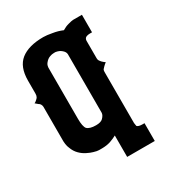

<svg xmlns="http://www.w3.org/2000/svg" viewBox="-127 -499 586 644"><g transform="rotate(-30 165.5 -177.5)"><path d="M0 -244.1Q4.9 -246.1 8.8 -250Q14.2 -254.4 16.1 -257.8Q19 -262.7 19 -271V-320.8Q19 -374 48.8 -397.9Q79.1 -421.9 136.2 -421.9Q149.4 -421.9 169.9 -418Q189.9 -415 208 -407.2Q220.7 -415 232.9 -418Q247.1 -421.9 252 -421.9H286.1V-354H278.8Q267.6 -354 261.2 -350.1Q256.3 -346.2 255.9 -338.9V-271Q255.9 -265.6 257.8 -262.2Q260.7 -257.3 265.1 -252.9Q269.5 -248.5 275.9 -244.1Q271 -240.7 265.1 -234.9Q263.7 -233.4 257.8 -227.1Q255.9 -223.6 255.9 -217.8V-20Q255.9 -19 256.8 -14.2Q256.8 -11.7 257.8 -7.8Q262.7 -2 278.8 -2H286.1V66.9H179.2V-16.1Q169.9 -10.7 153.8 -4.9Q138.7 0 120.1 0H108.9Q101.6 0 88.9 -3.9Q79.6 -6.3 65.9 -13.2Q53.2 -19.5 43 -29.8Q31.7 -41 25.9 -57.1Q19 -71.8 20 -97.2V-219.2Q20 -223.6 17.1 -229Q15.1 -232.9 9.8 -235.8ZM100.1 -126Q100.1 -96.7 107.9 -86.9Q117.7 -77.1 142.1 -77.1Q161.1 -77.1 168.9 -85Q178.7 -94.7 179.2 -104V-331.1Q178.7 -340.8 168 -349.1Q160.6 -355.5 147 -357.9H141.1Q132.3 -357.9 125 -355Q114.3 -351.6 106 -340.8Q99.1 -333 100.1 -316.9V-269Z"/></g></svg>

Font: Wyoming
Style: Regular
Weight: 400
Designer: Old Hat Creative
Version: Version 2.00 2016